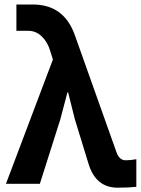

<svg xmlns="http://www.w3.org/2000/svg" viewBox="-20 -826 633 863"><path d="M6.8 0 217.8 -558.6 206.1 -595.7Q194.3 -636.7 168 -662.1Q141.6 -687.5 107.4 -687.5H53.7V-805.7H127.9Q267.6 -805.7 316.4 -668L502.9 -143.6Q515.6 -105.5 544.9 -105.5Q566.4 -105.5 592.8 -110.4V13.7Q558.6 17.6 508.8 17.6Q409.2 17.6 377 -92.8L316.4 -290L286.1 -411.1H283.2Q279.3 -396.5 268.1 -354Q256.8 -311.5 251 -289.1L159.2 0Z"/></svg>

Font: Gothic A1 ExtraBold
Style: Regular
Weight: 800
Designer: HanYang I&C Co.,Ltd.
Foundry: HanYang I&C Co.,Ltd.
Version: Version 2.50